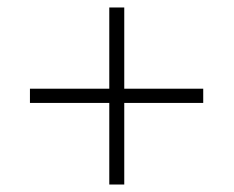

<svg xmlns="http://www.w3.org/2000/svg" viewBox="-20 -605 624 513"><path d="M523 -330H312V-112H272V-330H60V-368H272V-585H312V-368H523Z"/></svg>

Font: Bitter Light
Style: Regular
Weight: 300
Designer: Sol Matas, and Bitter project Authors
Foundry: Sol Matas
Version: Version 2.001